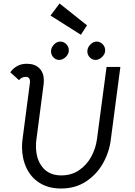

<svg xmlns="http://www.w3.org/2000/svg" viewBox="-20 -1066 773 1099"><path d="M106 -225Q106 -247 109 -269L151 -590Q152 -593 152 -599Q152 -611 146 -618.5Q140 -626 128 -626Q103 -626 89 -607L39 -652Q52 -672 76 -686.5Q100 -701 133 -701Q180 -701 205.5 -675Q231 -649 231 -606Q231 -593 230 -586L188 -265Q186 -253 186 -228Q186 -155 223.5 -108.5Q261 -62 331 -62Q389 -62 433 -92Q477 -122 502.5 -169.5Q528 -217 535 -269L590 -683H669L614 -265Q605 -194 569 -130.5Q533 -67 472 -27Q411 13 330 13Q258 13 207.5 -18.5Q157 -50 131.5 -104.5Q106 -159 106 -225ZM272 -772Q272 -793 288.5 -810.5Q305 -828 325 -828Q345 -828 359.5 -813Q374 -798 374 -778Q374 -757 356.5 -740Q339 -723 319 -723Q300 -723 286 -737.5Q272 -752 272 -772ZM480 -772Q480 -793 496.5 -810.5Q513 -828 533 -828Q553 -828 567.5 -813Q582 -798 582 -778Q582 -757 564.5 -740Q547 -723 527 -723Q508 -723 494 -737.5Q480 -752 480 -772ZM269 -977 321 -1046 478 -921 443 -867Z"/></svg>

Font: Bellota
Style: Bold Italic
Weight: 700
Italic angle: -7.5°
Designer: Kemie Guaida
Foundry: Kemie Guaida
Version: Version 4.001